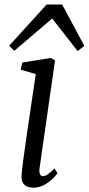

<svg xmlns="http://www.w3.org/2000/svg" viewBox="-20 -826 395 855"><path d="M76.2 -48.3C72.3 -5.4 96.2 9.8 129.4 9.8C184.1 9.8 227.1 -41 235.8 -54.7L222.7 -76.2C198.2 -50.8 184.1 -41.5 169.9 -41.5C160.6 -41.5 152.8 -52.7 156.2 -77.1L225.1 -557.6L205.1 -567.9L79.1 -547.4L72.3 -515.6L139.2 -496.1C118.2 -350.1 80.6 -109.9 76.2 -48.3ZM43.5 -599.6 212.4 -743.7 325.7 -598.6 355.5 -621.6 256.8 -805.7H187.5L21 -622.6Z"/></svg>

Font: Merriweather
Style: Light Italic
Weight: 300
Italic angle: -7.5°
Designer: Eben Sorkin
Foundry: Eben Sorkin
Version: Version 1.001